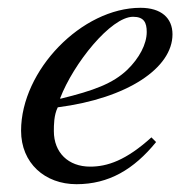

<svg xmlns="http://www.w3.org/2000/svg" viewBox="-20 -461 480 492"><path d="M368 -109C303 -50 255 -34 211 -34C155 -34 118 -70 118 -125C118 -140 118 -166 128 -186C307 -209 422 -287 422 -373C422 -415 393 -441 340 -441C190 -441 34 -281 34 -126C34 -43 95 11 176 11C259 11 323 -27 380 -97ZM134 -209C168 -298 264 -418 321 -418C349 -418 356 -403 356 -379C356 -348 337 -312 306 -282C269 -247 221 -229 135 -208Z"/></svg>

Font: STIXGeneral
Style: Italic
Weight: 400
Italic angle: -16.33°
Designer: MicroPress Inc., with final additions and corrections provided by Coen Hoffman, Elsevier (retired)
Version: Version 1.1.0